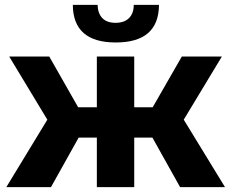

<svg xmlns="http://www.w3.org/2000/svg" viewBox="-20 -771 953 791"><path d="M608 -204H533V0H379V-204H304L190 0H6L175 -278L18 -538H183L302 -329H379V-538H533V-329H609L729 -538H894L737 -278L907 0H722ZM280 -751H382Q383 -716 401.5 -696.5Q420 -677 456 -677Q492 -677 511.5 -696.5Q531 -716 531 -751H635Q634 -596 457 -596Q281 -596 280 -751Z"/></svg>

Font: APTA Sans Regular
Style: Bold Italic
Weight: 700
Version: Version 7.200